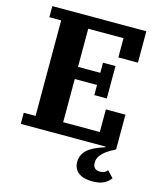

<svg xmlns="http://www.w3.org/2000/svg" viewBox="-131 -792 921 1099"><g transform="rotate(15 329.5 -243.0)"><path d="M523 212Q499 212 478.5 207.5Q458 203 442.5 192.5Q427 182 418 165.5Q409 149 409 126Q409 84 441 54.5Q473 25 544 4L543 0H41V-66H111V-632H41V-698H598V-512H482V-626H273V-400H405V-460H479V-268H405V-328H273V-72H490V-206H606V0Q572 17 552.5 31.5Q533 46 523 59.5Q513 73 510 84Q507 95 507 104Q507 147 550 147Q564 147 573.5 142.5Q583 138 593 127L629 165Q613 187 587.5 199.5Q562 212 523 212Z"/></g></svg>

Font: IBM Plex Serif
Style: Bold
Weight: 700
Designer: Mike Abbink, Paul van der Laan, Pieter van Rosmalen
Foundry: Bold Monday
Version: Version 2.008